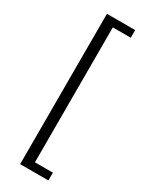

<svg xmlns="http://www.w3.org/2000/svg" viewBox="-244 -801 841 1065"><g transform="rotate(30 176.0 -268.5)"><path d="M279 213V163H164V-701H279V-750H98V213Z"/></g></svg>

Font: GI
Style: Regular
Weight: 400
Designer: Alfredo Marco Pradil
Version: Version 1.01 2015